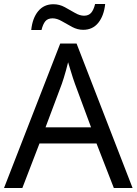

<svg xmlns="http://www.w3.org/2000/svg" viewBox="-20 -933 679 953"><path d="M545 0 459 -221H176L91 0H0L279 -717H360L638 0ZM352 -517Q349 -525 342 -546Q335 -567 328.5 -589.5Q322 -612 318 -624Q313 -604 307.5 -583.5Q302 -563 296.5 -546Q291 -529 287 -517L206 -301H432ZM135 -784Q141 -843 169.5 -877.5Q198 -912 245 -912Q275 -912 301.5 -897.5Q328 -883 352 -869Q376 -855 397 -855Q420 -855 432.5 -869.5Q445 -884 452 -913H502Q496 -855 468 -820Q440 -785 393 -785Q365 -785 338.5 -799Q312 -813 287.5 -827.5Q263 -842 241 -842Q217 -842 205 -827.5Q193 -813 186 -784Z"/></svg>

Font: Noto Sans Sundanese
Style: Regular
Weight: 400
Designer: Monotype Design Team (Regular), Sérgio L. Martins (other weights)
Foundry: Monotype Imaging Inc.
Version: Version 2.003